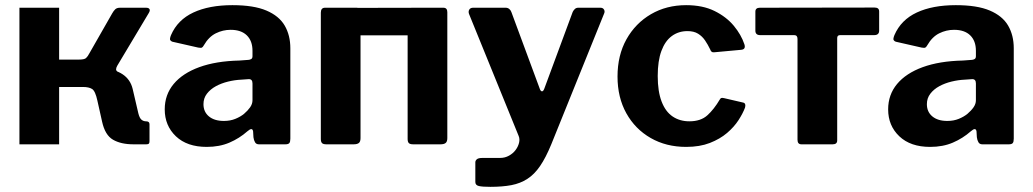

<svg xmlns="http://www.w3.org/2000/svg" viewBox="-20 -560 4009 745"><path d="M55.4 0V-530H209.4V-328.8H313.7L375 -294.7Q425.8 -291.9 456 -271.6Q486.1 -251.4 494.8 -214.8L516.8 -120.3Q521.4 -101.9 529.1 -95.5Q536.7 -89.2 547.2 -89.2Q560.1 -89.2 560.1 -77.9V-12.4Q560.1 -5.1 557.6 -2.6Q555 0 547.7 0H497.8Q449.3 0 418.5 -17.9Q387.6 -35.7 376.2 -87.7L357.9 -169.4Q349.9 -206.6 337.5 -214.6Q325.1 -222.5 302 -222.5H209.4V0ZM286.3 -267.5V-328.8Q307.3 -328.8 313.8 -334.7Q320.4 -340.6 327.4 -354.1L415.4 -508.2Q420.9 -518 427.2 -524Q433.5 -530 446 -530H546.4Q557 -530 560.1 -524.6Q563.3 -519.2 557 -509L434.9 -304.8Q430.5 -297 430.4 -291Q430.4 -285 437.7 -281Z M940 -50.6Q909 -23.2 870.3 -6.6Q831.7 10 782.1 10Q705.9 10 662.6 -31.1Q619.2 -72.3 619.2 -135.7Q619.2 -192.4 653.8 -234.1Q688.5 -275.8 753.4 -299.5Q818.4 -323.1 909 -325.1L944.1 -327.7Q949.3 -328 954.5 -330.8Q959.7 -333.6 959.7 -342V-363Q959.7 -401.3 937.7 -422.8Q915.8 -444.3 874.8 -444.3Q844.9 -444.3 817.5 -430.8Q790 -417.2 771 -384.3Q767.3 -377.5 763.5 -375.4Q759.7 -373.4 748.9 -375.4L648.6 -398.2Q643 -400.2 640.4 -404.7Q637.8 -409.2 643.6 -423.9Q669.2 -483 730.4 -511.5Q791.6 -540 881.8 -540Q964.5 -540 1013.6 -519.1Q1062.7 -498.3 1084.7 -460.7Q1106.6 -423.1 1106.6 -372.7V-22.1Q1106.6 -9.7 1102.7 -4.9Q1098.7 0 1087.3 0H984.5Q974.1 0 969.5 -8.1Q964.8 -16.1 963.4 -27.5L962.1 -50Q959.4 -67.7 940 -50.6ZM959.7 -236.1Q959.7 -253.5 945 -252.9L916.6 -250.9Q891.1 -249.8 864.9 -243.4Q838.8 -237 817.5 -225.4Q796.2 -213.7 782.9 -196.4Q769.5 -179.1 769.5 -155.8Q769.5 -125.9 790.7 -108.3Q811.9 -90.7 848.7 -90.7Q873.5 -90.7 893.4 -98.9Q913.2 -107 926.9 -118.3Q941.4 -130.6 950.6 -143.7Q959.7 -156.8 959.7 -171V-236.1Z M1378.9 -512.9V-24.1Q1378.9 -10.7 1372.7 -5.4Q1366.4 0 1352 0H1246.6Q1233.9 0 1229.4 -4.9Q1224.9 -9.7 1224.9 -20.7V-510.7Q1224.9 -530 1241.1 -530H1363.5Q1378.9 -530 1378.9 -512.9ZM1715.7 -512.9V-24.1Q1715.7 -10.7 1709.4 -5.4Q1703.2 0 1688.8 0H1583.4Q1570.7 0 1566.2 -4.9Q1561.7 -9.7 1561.7 -20.7V-510.7Q1561.7 -530 1577.8 -530H1700.3Q1715.7 -530 1715.7 -512.9ZM1289.1 -423Q1270.3 -423 1270.3 -440.4V-514Q1270.3 -529.3 1287.7 -529.3L1659 -530Q1676.4 -530 1676.4 -514.7V-440.4Q1676.4 -423 1656.8 -423Z M1882.7 165Q1852.3 165 1838.4 161.9Q1824.4 158.7 1824.4 146.4V69.5Q1824.4 63.2 1830.3 58Q1836.1 52.8 1852.7 52.8H1920.6Q1939.6 52.8 1955.1 44Q1970.7 35.3 1980.5 22.2Q1990.3 9.1 1994 -5.7Q1997.6 -20.6 1992.4 -32.7L1799.9 -505.9Q1796.5 -515.2 1800.8 -522.6Q1805.2 -530 1815.7 -530H1942.2Q1950 -530 1955.9 -525.3Q1961.7 -520.6 1964.2 -513.4L2074.7 -214.8Q2078 -205.8 2083 -205.6Q2088 -205.4 2092 -216L2202.2 -513.7Q2205.6 -520.6 2210.8 -525.3Q2216 -530 2223.6 -530H2309.7Q2319.7 -530 2323.8 -522.7Q2328 -515.4 2323.8 -506.7L2119.1 0Q2097.7 52.1 2075.5 84.4Q2053.3 116.8 2026.1 134.2Q1999 151.7 1964.3 158.4Q1929.5 165 1882.7 165Z M2642.4 -540Q2706.7 -540 2752.5 -517.4Q2798.3 -494.8 2827.2 -460.1Q2856 -425.4 2868.4 -388.1Q2874.8 -368.3 2855.5 -366.7L2751 -357.1Q2739.6 -355.5 2735.7 -368.2Q2726.5 -387.3 2715.7 -403.2Q2704.8 -419.2 2688.7 -429.2Q2672.6 -439.3 2647.4 -439.3Q2612.8 -439.3 2586.7 -420.1Q2560.7 -401 2546.4 -362.4Q2532.1 -323.9 2532.1 -265Q2532.1 -205.4 2547.1 -166.2Q2562.1 -126.9 2589.8 -108.1Q2617.5 -89.3 2655 -89.3Q2698.9 -89.3 2724.5 -112.4Q2750.2 -135.4 2773.2 -174.3Q2775.5 -178.6 2778.9 -179.8Q2782.4 -181 2790.4 -179L2864 -161.9Q2875.4 -158.9 2870.9 -142.6Q2862.9 -120.8 2845.8 -94.1Q2828.6 -67.5 2801.2 -44.1Q2773.8 -20.7 2734.4 -5.3Q2695.1 10 2642.4 10Q2565 10 2504.8 -24.5Q2444.6 -59 2410.3 -120.5Q2376.1 -182 2376.1 -263Q2376.1 -345.4 2410.8 -407.6Q2445.6 -469.7 2505.8 -504.9Q2566 -540 2642.4 -540Z M3371.8 -423.7H3239.8Q3228.5 -423.7 3228.5 -412.5V-15.3Q3228.5 0 3211.1 0H3089.8Q3074.5 0 3074.5 -17.4V-408.9Q3074.5 -423.7 3061.8 -423.7H2929.8Q2911 -423.7 2911 -441.1V-514.7Q2911 -530 2928.4 -530L3373.9 -530.7Q3391.3 -530.7 3391.3 -515.4V-441.1Q3391.3 -423.7 3371.8 -423.7Z M3747 -50.6Q3716 -23.2 3677.3 -6.6Q3638.7 10 3589.1 10Q3512.9 10 3469.6 -31.1Q3426.2 -72.3 3426.2 -135.7Q3426.2 -192.4 3460.8 -234.1Q3495.5 -275.8 3560.4 -299.5Q3625.4 -323.1 3716 -325.1L3751.1 -327.7Q3756.3 -328 3761.5 -330.8Q3766.7 -333.6 3766.7 -342V-363Q3766.7 -401.3 3744.7 -422.8Q3722.8 -444.3 3681.8 -444.3Q3651.9 -444.3 3624.5 -430.8Q3597 -417.2 3578 -384.3Q3574.3 -377.5 3570.5 -375.4Q3566.7 -373.4 3555.9 -375.4L3455.6 -398.2Q3450 -400.2 3447.4 -404.7Q3444.8 -409.2 3450.6 -423.9Q3476.2 -483 3537.4 -511.5Q3598.6 -540 3688.8 -540Q3771.5 -540 3820.6 -519.1Q3869.7 -498.3 3891.7 -460.7Q3913.6 -423.1 3913.6 -372.7V-22.1Q3913.6 -9.7 3909.7 -4.9Q3905.7 0 3894.3 0H3791.5Q3781.1 0 3776.5 -8.1Q3771.8 -16.1 3770.4 -27.5L3769.1 -50Q3766.4 -67.7 3747 -50.6ZM3766.7 -236.1Q3766.7 -253.5 3752 -252.9L3723.6 -250.9Q3698.1 -249.8 3671.9 -243.4Q3645.8 -237 3624.5 -225.4Q3603.2 -213.7 3589.9 -196.4Q3576.5 -179.1 3576.5 -155.8Q3576.5 -125.9 3597.7 -108.3Q3618.9 -90.7 3655.7 -90.7Q3680.5 -90.7 3700.4 -98.9Q3720.2 -107 3733.9 -118.3Q3748.4 -130.6 3757.6 -143.7Q3766.7 -156.8 3766.7 -171V-236.1Z"/></svg>

Font: Libre Franklin Thin
Style: Regular
Weight: 100
Designer: Pablo Impallari, Rodrigo Fuenzalida, Nhung Nguyen
Foundry: Impallari Type
Version: Version 3.000